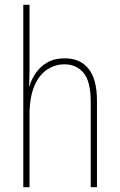

<svg xmlns="http://www.w3.org/2000/svg" viewBox="-20 -780 498 800"><path d="M103 -493Q103 -470 102.5 -455Q102 -440 101 -422H103Q111 -449 129 -475.5Q147 -502 176.5 -519.5Q206 -537 250 -537Q314 -537 349 -493.5Q384 -450 384 -360V0H358V-356Q358 -441 328 -476.5Q298 -512 249 -512Q209 -512 175.5 -489.5Q142 -467 122.5 -420Q103 -373 103 -299V0H77V-760H103Z"/></svg>

Font: Noto Sans Gurmukhi UI Condensed Thin
Style: Regular
Weight: 100
Width: 3
Designer: Jelle Bosma - Monotype Design Team
Foundry: Monotype Imaging Inc.
Version: Version 2.004; ttfautohint (v1.8.4.7-5d5b)